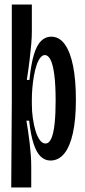

<svg xmlns="http://www.w3.org/2000/svg" viewBox="-20 -700 377 850"><path d="M29.7 130 32.3 -253.7V-680H121V-560.3Q121 -537 118.5 -506.5Q116 -476 111.3 -436.7Q106.7 -397.3 98.7 -346H110.3Q117.3 -415 129.8 -457.2Q142.3 -499.3 161.7 -518.5Q181 -537.7 206.3 -537.7Q242.7 -537.7 267 -503.7Q291.3 -469.7 303.7 -407.2Q316 -344.7 316 -258.3Q316 -169.7 302.5 -109.7Q289 -49.7 264 -19.5Q239 10.7 203.3 10.7Q179.7 10.7 161.2 -6Q142.7 -22.7 129.5 -61.5Q116.3 -100.3 109 -165.7H97Q100.3 -145.3 104.2 -120Q108 -94.7 111.2 -67.7Q114.3 -40.7 116.3 -14Q118.3 12.7 118.3 36V130ZM181.3 -64.7Q197.3 -64.7 207.2 -87Q217 -109.3 221.7 -151.8Q226.3 -194.3 226.3 -253.3Q226.3 -325 220.3 -369.8Q214.3 -414.7 203.7 -435.5Q193 -456.3 178.7 -456.3Q167.7 -456.3 158.2 -444Q148.7 -431.7 141.7 -410.8Q134.7 -390 130.2 -364Q125.7 -338 123.3 -311Q121 -284 121 -260V-239Q121 -206.3 125.5 -175.3Q130 -144.3 137.8 -119.2Q145.7 -94 156.8 -79.3Q168 -64.7 181.3 -64.7Z"/></svg>

Font: Bricolage Grotesque 96pt ExtraBold Condensed
Style: Regular
Weight: 800
Width: 3
Version: Version 1.001;gftools[0.9.33.dev8+g029e19f]